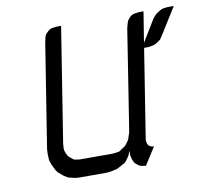

<svg xmlns="http://www.w3.org/2000/svg" viewBox="-69 -659 790 735"><g transform="rotate(-10 326.0 -292.0)"><path d="M78.1 -110.8 79.1 -128.9 143.1 -532.2 147 -549.8 149.9 -559.1 154.8 -565.9 165 -575.2 172.9 -580.1 182.1 -582 198.2 -584H213.9L143.1 -137.2L142.1 -120.1L143.1 -110.8L146 -103L151.9 -89.8L155.8 -85.9L166 -77.1L172.9 -71.8L181.2 -69.8L195.8 -67.9H324.2L340.8 -69.8L350.1 -71.8L357.9 -77.1L371.1 -85.9L376 -89.8L386.2 -103L391.1 -110.8L394 -120.1L399.9 -137.2L461.9 -532.2L466.8 -549.8L470.2 -559.1L475.1 -565.9L483.9 -575.2L493.2 -580.1L502 -582L518.1 -584H534.2L515.1 -464.8L566.9 -549.8L577.1 -562L581.1 -565.9L595.2 -575.2L604 -580.1L611.8 -582L627.9 -584H651.9L586.9 -480L578.1 -466.8L573.2 -462.9L560.1 -454.1L551.8 -450.2L543 -448.2L526.9 -445.8H512.2L458 -103L457 -94.2L458 -89.8L460 -81.1L463.9 -75.2L472.2 -69.8L476.1 -68.8L483.9 -67.9L440.9 0L426.8 -2L418.9 -3.9L412.1 -7.8L400.9 -17.1L397.9 -21L392.1 -34.2L390.1 -43L388.2 -50.8L389.2 -67.9L381.8 -50.8L377 -43L366.2 -28.8L361.8 -24.9L348.1 -17.1L331.1 -7.8L306.2 -2L290 0H178.2L162.1 -2L139.2 -7.8L124 -17.1L104 -34.2L97.2 -43L85 -67.9L79.1 -85.9Z"/></g></svg>

Font: Petahja
Style: Italic
Weight: 400
Designer: T. Christopher White
Version: Version 1.1